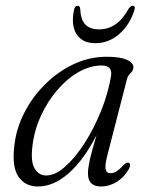

<svg xmlns="http://www.w3.org/2000/svg" viewBox="-20 -652 517 680"><path d="M361.5 -107Q351 -68 354 -53.2Q357 -38.5 371 -38.5Q381.5 -38.5 392.2 -45Q403 -51.5 418.5 -68Q429.5 -78.5 436 -75.5Q445.5 -71 436.5 -53.5Q420.5 -25 394 -8.2Q367.5 8.5 337.5 8.5Q291.5 8.5 291.5 -38Q291.5 -55.5 297.5 -83.8Q303.5 -112 322 -173.5Q276.5 -85 223 -38.2Q169.5 8.5 114.5 8.5Q69.5 8.5 45.8 -25.5Q22 -59.5 30.5 -133Q36.5 -194 65.2 -251Q94 -308 139.5 -353.2Q185 -398.5 241 -424.8Q297 -451 358 -451Q404.5 -451 428.8 -440.5Q453 -430 452.5 -413.5Q451.5 -401 442.5 -393.2Q433.5 -385.5 430 -373ZM95 -135.5Q88 -80.5 102.5 -55.5Q117 -30.5 144 -30.5Q175.5 -30.5 211.2 -62.2Q247 -94 280.2 -146Q313.5 -198 338.5 -260.5Q363.5 -323 373.5 -384Q378.5 -420 340 -420Q299 -420 258.2 -396.8Q217.5 -373.5 183 -333.2Q148.5 -293 125 -242Q101.5 -191 95 -135.5ZM331 -548Q362.5 -548 388.2 -565.2Q414 -582.5 435.5 -621Q442.5 -631.5 449.5 -631.5Q460.5 -631.5 456 -616Q439 -563 401.8 -531Q364.5 -499 318 -499Q271.5 -499 251.2 -531Q231 -563 242 -616.5Q244.5 -631.5 255.5 -631.5Q263 -631.5 264 -621Q265.5 -582.5 282.2 -565.2Q299 -548 331 -548Z"/></svg>

Font: Fraunces 72pt S050 Light
Style: Italic
Weight: 300
Italic angle: -16°
Version: Version 1.000; ttfautohint (v1.8.3)